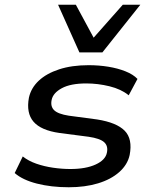

<svg xmlns="http://www.w3.org/2000/svg" viewBox="-20 -781 648 810"><path d="M270 9Q196 9 135.5 -6.5Q75 -22 42 -51L76 -121Q100 -102 133 -90.5Q166 -79 203.5 -73.5Q241 -68 277 -68Q342 -68 383.5 -87Q425 -106 431 -137Q437 -165 419.5 -181Q402 -197 354 -204L231 -220Q153 -231 121.5 -267.5Q90 -304 102 -369Q111 -410 143.5 -440.5Q176 -471 229.5 -488.5Q283 -506 354 -506Q397 -506 437 -499.5Q477 -493 509.5 -480Q542 -467 560 -448L523 -379Q491 -405 442 -417Q393 -429 344 -429Q278 -429 241 -409Q204 -389 198 -360Q192 -332 208.5 -316Q225 -300 270 -293L390 -277Q472 -264 506 -229.5Q540 -195 527 -127Q518 -86 483 -55Q448 -24 393.5 -7.5Q339 9 270 9ZM315 -560 225 -761H300L375 -622L498 -761H572L412 -560Z"/></svg>

Font: Nunito Sans 7pt SemiExpanded Medium
Style: Italic
Weight: 500
Width: 6
Italic angle: -9°
Designer: Vernon Adams
Foundry: Vernon Adams
Version: Version 3.101;gftools[0.9.27]